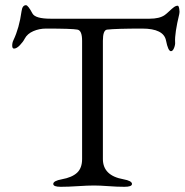

<svg xmlns="http://www.w3.org/2000/svg" viewBox="-20 -714 711 739"><path d="M376 -102Q376 -38 455 -24Q488 -18 488 -6Q488 5 459 5Q431 5 397.5 2.5Q364 0 342 0Q318 0 280 2.5Q242 5 214 5Q185 5 185 -6Q185 -18 218 -24Q257 -31 276.5 -49Q296 -67 296 -102V-557Q296 -597 278 -600Q257 -604 157 -604Q131 -604 108 -594Q85 -584 75 -565Q69 -553 56.5 -540Q44 -527 34 -527Q27 -527 27 -538.5Q27 -550 32 -560Q54 -606 63 -671Q66 -694 80 -694Q88 -694 105 -662Q116 -642 175 -642H556Q594 -642 614 -656Q621 -661 631.5 -671Q642 -681 649.5 -686.5Q657 -692 664 -692Q668 -692 670 -679.5Q672 -667 670 -660Q652 -585 654 -552Q655 -542 650 -529.5Q645 -517 638 -517Q627 -517 619 -558Q610 -604 527 -604Q428 -604 392 -600Q376 -598 376 -557Z"/></svg>

Font: EB Garamond
Style: SC
Weight: 400
Version: Version 000.010